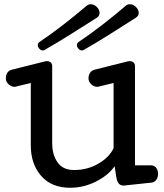

<svg xmlns="http://www.w3.org/2000/svg" viewBox="-20 -866 768 898"><path d="M7.3 0ZM404.8 -846.2Q419.9 -846.2 432.9 -833.3Q445.8 -820.3 445.8 -805.2Q445.8 -798.8 442.6 -793.2Q439.5 -787.6 433.1 -783.2Q375.5 -747.1 312.5 -707Q249.5 -667 189.9 -633.3Q187.5 -631.8 185.1 -630.9Q182.6 -629.9 180.7 -629.9Q171.4 -629.9 164.1 -637.9Q156.7 -646 156.7 -655.3Q156.7 -660.2 158.9 -663.8Q161.1 -667.5 165 -669.9Q219.7 -706.5 277.6 -751.5Q335.4 -796.4 384.8 -838.9Q388.7 -842.3 393.8 -844.2Q398.9 -846.2 404.8 -846.2ZM587.9 -846.2Q603 -846.2 616 -833.3Q628.9 -820.3 628.9 -805.2Q628.9 -798.8 625.5 -793.2Q622.1 -787.6 615.7 -783.2Q558.1 -747.1 495.4 -707Q432.6 -667 373 -633.3Q370.6 -631.8 368.2 -630.9Q365.7 -629.9 363.8 -629.9Q354.5 -629.9 347.2 -637.9Q339.8 -646 339.8 -655.3Q339.8 -660.2 342 -663.8Q344.2 -667.5 348.1 -669.9Q402.8 -706.5 460.7 -751.5Q518.6 -796.4 567.9 -838.9Q571.8 -842.3 576.9 -844.2Q582 -846.2 587.9 -846.2ZM326.2 -70.8Q388.7 -70.8 439.7 -100.3Q490.7 -129.9 511.2 -172.9V-478L441.4 -460.9Q440.4 -460.4 438.5 -460.2Q436.5 -460 434.1 -460Q419.4 -460 406.7 -471.9Q394 -483.9 394 -499Q394 -514.6 401.4 -525.6Q408.7 -536.6 422.4 -540L578.1 -579.1Q579.6 -579.6 581.8 -579.8Q584 -580.1 586.4 -580.1Q597.7 -580.1 604.5 -574Q611.3 -567.9 611.3 -556.2V-92.8H685.1Q701.7 -92.8 710.4 -81.3Q719.2 -69.8 719.2 -53.2Q719.2 -37.6 712.2 -26.6Q705.1 -15.6 691.4 -12.2L558.1 2Q543.9 2 535.4 -7.6Q526.9 -17.1 523.4 -41L516.1 -88.9Q487.8 -46.9 429.7 -17.3Q371.6 12.2 308.1 12.2Q221.2 12.2 172.6 -43.2Q124 -98.6 124 -187V-478L54.2 -460.9Q53.2 -460.4 51.5 -460.2Q49.8 -460 47.4 -460Q32.7 -460 20 -471.9Q7.3 -483.9 7.3 -499Q7.3 -514.6 14.4 -525.6Q21.5 -536.6 35.2 -540L191.4 -579.1Q192.9 -579.6 194.8 -579.8Q196.8 -580.1 199.2 -580.1Q210.4 -580.1 217.3 -574Q224.1 -567.9 224.1 -556.2V-195.8Q224.1 -142.1 249.3 -106.4Q274.4 -70.8 326.2 -70.8Z"/></svg>

Font: Cutive
Style: Regular
Weight: 400
Designer: Vernon Adams
Version: Version 1.002